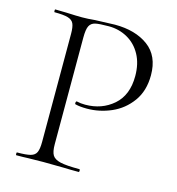

<svg xmlns="http://www.w3.org/2000/svg" viewBox="-97 -712 733 795"><g transform="rotate(15 270.0 -314.0)"><path d="M311 -12Q314 -12 314 -6Q314 0 311 0Q270 0 247 -1L160 -2L94 -1Q76 0 44 0Q42 0 42 -6Q42 -12 44 -12Q83 -12 101.5 -17Q120 -22 126.5 -36.5Q133 -51 133 -81V-544Q133 -574 126.5 -588Q120 -602 101.5 -607.5Q83 -613 44 -613Q42 -613 42 -619Q42 -625 44 -625L93 -624Q135 -622 159 -622Q183 -622 214 -625Q292 -628 299 -628Q387 -628 442 -587.5Q497 -547 497 -464Q497 -397 464 -351.5Q431 -306 380.5 -284Q330 -262 276 -262Q246 -262 227 -267Q224 -267 224 -272Q224 -275 225.5 -278Q227 -281 229 -280Q245 -276 265 -276Q336 -276 385.5 -319Q435 -362 435 -444Q435 -497 414 -535.5Q393 -574 356.5 -594.5Q320 -615 276 -615Q235 -615 218 -611Q201 -607 193.5 -592.5Q186 -578 186 -542V-85Q186 -53 195 -38.5Q204 -24 229.5 -18Q255 -12 311 -12Z"/></g></svg>

Font: Cormorant SC Light
Style: Regular
Weight: 300
Designer: Christian Thalmann (Catharsis Fonts)
Foundry: Catharsis Fonts
Version: Version 4.000